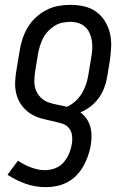

<svg xmlns="http://www.w3.org/2000/svg" viewBox="-20 -548 540 791"><path d="M169 223Q125 223 85.5 209Q46 195 11 172L54 114Q66 122 79 129Q92 136 105.5 141Q119 146 134 149.5Q149 153 165 153Q186 153 206.5 145.5Q227 138 241.5 121.5Q256 105 264.5 85Q273 65 276 44Q279 26 276.5 8.5Q274 -9 263 -21.5Q252 -34 235.5 -39Q219 -44 202 -48Q176 -53 150.5 -60Q125 -67 104.5 -80.5Q84 -94 69 -114.5Q54 -135 47.5 -160.5Q41 -186 42.5 -213Q44 -240 49 -267L61 -339Q65 -364 73 -388.5Q81 -413 94.5 -435.5Q108 -458 128 -476.5Q148 -495 171.5 -507Q195 -519 220 -523.5Q245 -528 270 -528Q298 -528 325.5 -522Q353 -516 375 -500.5Q397 -485 411.5 -462Q426 -439 432.5 -412.5Q439 -386 438 -357.5Q437 -329 433 -301L421 -228Q417 -206 408.5 -184Q400 -162 386 -143Q372 -124 352.5 -109Q333 -94 311 -85Q326 -74 336.5 -59Q347 -44 352 -26Q357 -8 357 11.5Q357 31 354 50Q350 73 342.5 94.5Q335 116 323.5 136.5Q312 157 295 174.5Q278 192 257 203Q236 214 213.5 218.5Q191 223 169 223ZM255 -108Q274 -116 290 -130.5Q306 -145 317 -163Q328 -181 334.5 -200.5Q341 -220 344 -240L356 -312Q359 -329 360 -346.5Q361 -364 358.5 -380Q356 -396 349.5 -411Q343 -426 331 -437Q319 -448 303 -453Q287 -458 270 -458Q254 -458 237 -454.5Q220 -451 205.5 -442Q191 -433 178.5 -420Q166 -407 158 -391.5Q150 -376 145 -360Q140 -344 137 -328L125 -255Q122 -235 121.5 -215Q121 -195 127.5 -177.5Q134 -160 147.5 -146.5Q161 -133 179 -126.5Q197 -120 216.5 -116.5Q236 -113 255 -108Z"/></svg>

Font: Iosevka Gothic
Style: Italic
Weight: 400
Italic angle: -9°
Monospace: yes
Designer: Belleve Invis
Foundry: Belleve Invis
Version: Version 15.5.1; ttfautohint (v1.8.4)